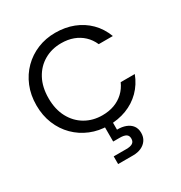

<svg xmlns="http://www.w3.org/2000/svg" viewBox="-217 -862 1206 1277"><g transform="rotate(-30 386.0 -223.0)"><path d="M42.6 -349.5Q42.6 -428 69.3 -493.1Q95.9 -558.2 143.7 -606Q191.5 -653.7 254.9 -679.7Q318.3 -705.7 391 -705.7Q467 -705.7 530.3 -681.1Q593.7 -656.5 640.9 -609.5Q688 -562.5 713.5 -495.2H605.2Q586.7 -537.1 555.6 -566.2Q524.6 -595.2 483.4 -610.5Q442.3 -625.8 391 -625.8Q318.1 -625.8 260.3 -592.3Q202.5 -558.9 169.3 -497.1Q136.1 -435.3 136.1 -349.5Q136.1 -264.9 169.3 -202.7Q202.5 -140.6 260.3 -106.8Q318.1 -72.9 391 -72.9Q442.3 -72.9 483.4 -88.2Q524.6 -103.5 555.6 -132.6Q586.7 -161.6 605.2 -203.2H713.5Q688 -136.2 640.9 -89.2Q593.7 -42.2 530.3 -18Q467 6.2 391 6.2Q318.3 6.2 254.9 -19.8Q191.5 -45.8 143.7 -93.4Q95.9 -141 69.3 -206.1Q42.6 -271.2 42.6 -349.5ZM426 -7V58Q464.2 57.3 493.4 68.6Q522.5 79.8 538.8 101.7Q555 123.6 555 156.7Q555 188.5 539.3 211.7Q523.5 235 496.2 247.5Q468.9 260 433.2 260H318.1V201H415.1Q446.9 201 463 190.7Q479.1 180.4 479.1 156.7Q479.1 133.2 463 123.5Q446.9 113.8 415.1 113.8H364.5V-7Z"/></g></svg>

Font: Poppins Variable
Style: Regular
Weight: 100
Designer: Jonny Pinhorn
Foundry: Indian Type Foundry
Version: Version 6.000